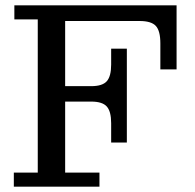

<svg xmlns="http://www.w3.org/2000/svg" viewBox="-20 -702 733 722"><path d="M32 0V-53H122V-629H34V-682H644V-441H583V-539Q583 -586 566 -604.5Q549 -623 505 -623H225V-378H323Q365 -378 381.5 -396.5Q398 -415 398 -459V-519H457V-166H398V-239Q398 -283 381.5 -301.5Q365 -320 323 -320H225V-53H354V0Z"/></svg>

Font: Montagu Slab 16pt
Style: Regular
Weight: 400
Designer: Florian Karsten
Foundry: Florian Karsten
Version: Version 1.000; ttfautohint (v1.8.3)